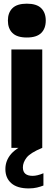

<svg xmlns="http://www.w3.org/2000/svg" viewBox="-20 -824 299 1070"><path d="M43.5 0V-548.5H215.5V0ZM129.5 -615Q75 -615 49.5 -640Q24 -665 24 -709.5Q24 -753.5 49.5 -778.5Q75 -803.5 129.5 -803.5Q184 -803.5 209.5 -778.5Q235 -753.5 235 -709.5Q235 -665 209.5 -640Q184 -615 129.5 -615ZM140 226Q76 226 43 197Q10 168 10 118.5Q10 70 43.2 32.5Q76.5 -5 165 -40.5L215.5 0Q149 27.5 128.2 54.5Q107.5 81.5 107.5 109Q107.5 156 162 156Q187.5 156 222 141.5V210Q205.5 216.5 185.8 221.2Q166 226 140 226Z"/></svg>

Font: Encode Sans Cnd XBd
Style: Regular
Weight: 800
Width: 3
Designer: Multiple Designers
Foundry: Impallari Type
Version: Version 3.002; ttfautohint (v1.8.3) -l 8 -r 50 -G 200 -x 14 